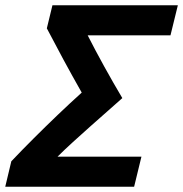

<svg xmlns="http://www.w3.org/2000/svg" viewBox="-44 -713 699 733"><path d="M-24 0 -0.8 -97.2Q41.2 -141.5 85.8 -185.9Q130.2 -230.2 176.1 -274.1Q222 -318 268 -359.5Q229.5 -427.5 198.1 -485.6Q166.8 -543.8 134.8 -604.8L156.2 -693H635L606.8 -578H290.8Q319.2 -522 354 -459Q388.8 -396 423 -338.5Q398 -316 366.5 -288.5Q335 -261 301 -230.6Q267 -200.2 234.5 -170.8Q202 -141.2 175.8 -115H496L468 0Z"/></svg>

Font: Ubuntu Sans
Style: Italic
Weight: 400
Italic angle: -13.5°
Designer: Dalton Maag Ltd
Foundry: Dalton Maag Ltd
Version: Version 1.006